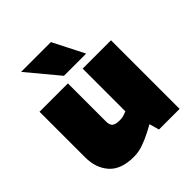

<svg xmlns="http://www.w3.org/2000/svg" viewBox="-203 -889 1039 1039"><g transform="rotate(-45 316.0 -369.5)"><path d="M229 9Q132 9 86 -42.5Q40 -94 40 -176V-525H257V-234Q257 -206 270 -195.5Q283 -185 314 -185Q325 -185 334 -186.5Q343 -188 351 -191L370 -198V-525H587V0H429L401 -100L440 -71L371 -34Q334 -15 299 -3Q264 9 229 9ZM271 -569 122 -748H350L441 -569Z"/></g></svg>

Font: REM Black
Style: Regular
Weight: 900
Designer: Octavio Pardo
Foundry: Ashler Design
Version: Version 1.005;gftools[0.9.28]